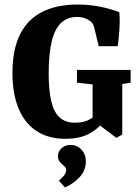

<svg xmlns="http://www.w3.org/2000/svg" viewBox="-20 -603 620 848"><path d="M269 10Q193 10 141 -24.5Q89 -59 62 -124Q35 -189 35 -280Q35 -384 68.5 -451Q102 -518 166.5 -550.5Q231 -583 323 -583Q373 -583 421.5 -573.5Q470 -564 507 -549Q510 -513 507.5 -475Q505 -437 500 -399H416L396 -482Q393 -493 389 -499Q385 -505 378 -510Q368 -518 353.5 -523Q339 -528 319 -528Q278 -528 250 -502Q222 -476 208.5 -420.5Q195 -365 195 -277Q195 -208 205.5 -159.5Q216 -111 241.5 -86Q267 -61 312 -61Q352 -61 379.5 -77.5Q407 -94 424 -120L446 -80Q425 -43 381 -16.5Q337 10 269 10ZM494 6 416 -53H389V-230L320 -238V-294H557V-238L520 -232V-9ZM359 113Q358 151 331.5 179.5Q305 208 267 225L240 195Q252 185 262 173Q272 161 272 150Q272 139 266.5 133.5Q261 128 256 124Q249 118 242.5 109.5Q236 101 236 86Q236 66 252 51.5Q268 37 291 37Q320 37 340 58Q360 79 359 113Z"/></svg>

Font: Rasa
Style: Regular
Weight: 400
Designer: Anna Giedrys (Yrsa+Rasa design), David Brezina (Yrsa art-direction, Rasa art-direction, design)
Foundry: Rosetta Type Foundry
Version: Version 2.004